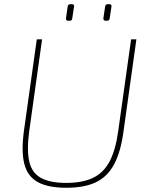

<svg xmlns="http://www.w3.org/2000/svg" viewBox="-20 -876 707 908"><path d="M625 -690 564 -254Q551 -158 520 -99.5Q489 -41 434.5 -14.5Q380 12 294 12Q207 12 158.5 -15Q110 -42 95 -101Q80 -160 93 -256L154 -690H179L118 -254Q106 -165 118.5 -111.5Q131 -58 174 -34.5Q217 -11 293 -11Q370 -11 420 -35Q470 -59 498.5 -113Q527 -167 539 -256L600 -690ZM321 -856Q327 -856 329 -853Q331 -850 330 -844L322 -791Q321 -784 318.5 -781Q316 -778 309 -778H302Q291 -778 292 -790L300 -844Q301 -850 303.5 -853Q306 -856 312 -856ZM498 -856Q504 -856 506 -853Q508 -850 507 -844L499 -791Q498 -784 495.5 -781Q493 -778 486 -778H479Q468 -778 469 -790L477 -844Q478 -850 480.5 -853Q483 -856 489 -856Z"/></svg>

Font: Exo 2 Thin
Style: Italic
Weight: 250
Italic angle: -8°
Designer: Natanael Gama
Foundry: Natanael Gama
Version: Version 2.010